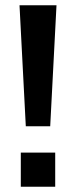

<svg xmlns="http://www.w3.org/2000/svg" viewBox="-20 -710 289 730"><path d="M194.8 -689.9 170.9 -230H78.1L54.2 -689.9ZM189.9 -129.9V0H59.1V-129.9Z"/></svg>

Font: D-DIN-PRO
Style: Bold
Weight: 700
Designer: Charles Nix
Foundry: Datto Inc.
Version: Version 1.000;hotconv 1.0.109;makeotfexe 2.5.65596